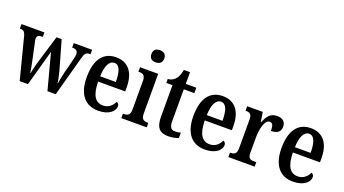

<svg xmlns="http://www.w3.org/2000/svg" viewBox="-60 -1325 3396 1898"><g transform="rotate(20 1638.0 -376.0)"><path d="M63 -436 175 0H262L367 -378L467 0H554L666 -411C683 -476 697 -489 730 -489H742V-536H549V-489H555C592 -489 610 -474 610 -440C610 -429 606 -407 602 -390L563 -236C550 -184 542 -141 537 -109H534C531 -138 518 -199 507 -237L423 -532H369L280 -238C268 -198 254 -142 249 -110H246C242 -141 229 -205 219 -253L187 -403C183 -418 179 -436 179 -447C179 -480 197 -489 231 -489H240V-536H-1V-489H1C35 -489 51 -479 63 -436Z M1002 10C1122 10 1173 -51 1173 -98C1173 -118 1161 -131 1146 -136C1126 -92 1089 -55 1029 -55C949 -55 907 -119 905 -261H1190V-306C1190 -464 1115 -548 993 -548C860 -548 784 -452 784 -264C784 -91 860 10 1002 10ZM1071 -317H906C909 -428 941 -490 995 -490C1050 -490 1071 -422 1071 -317Z M1374 -634C1411 -634 1442 -652 1442 -698C1442 -745 1411 -762 1374 -762C1335 -762 1307 -745 1307 -698C1307 -652 1335 -634 1374 -634ZM1244 0H1511V-47H1501C1463 -47 1437 -59 1437 -120V-536H1246V-489H1257C1293 -489 1319 -477 1319 -420V-117C1319 -59 1292 -47 1254 -47H1244Z M1739 10C1789 10 1828 -2 1846 -10V-66C1827 -61 1808 -58 1784 -58C1743 -58 1727 -85 1727 -151V-479H1838V-536H1727V-659H1662C1653 -609 1641 -581 1623 -561C1606 -539 1579 -523 1543 -520V-479H1608V-147C1608 -30 1653 10 1739 10Z M2124 10C2244 10 2295 -51 2295 -98C2295 -118 2283 -131 2268 -136C2248 -92 2211 -55 2151 -55C2071 -55 2029 -119 2027 -261H2312V-306C2312 -464 2237 -548 2115 -548C1982 -548 1906 -452 1906 -264C1906 -91 1982 10 2124 10ZM2193 -317H2028C2031 -428 2063 -490 2117 -490C2172 -490 2193 -422 2193 -317Z M2370 0H2647V-47H2622C2586 -47 2560 -55 2560 -114V-275C2560 -360 2583 -468 2635 -468C2668 -468 2677 -442 2677 -387C2743 -387 2777 -414 2777 -465C2777 -514 2749 -547 2686 -547C2616 -547 2583 -502 2557 -434H2553L2537 -536H2373V-489H2376C2414 -489 2440 -480 2440 -421V-119C2440 -56 2412 -47 2373 -47H2370Z M3051 10C3171 10 3222 -51 3222 -98C3222 -118 3210 -131 3195 -136C3175 -92 3138 -55 3078 -55C2998 -55 2956 -119 2954 -261H3239V-306C3239 -464 3164 -548 3042 -548C2909 -548 2833 -452 2833 -264C2833 -91 2909 10 3051 10ZM3120 -317H2955C2958 -428 2990 -490 3044 -490C3099 -490 3120 -422 3120 -317Z"/></g></svg>

Font: Noto Serif Devanagari Condensed SemiBold
Style: Regular
Weight: 600
Width: 3
Designer: Universal Thirst, Indian Type Foundry and the Monotype Design Team
Foundry: Monotype Imaging Inc.
Version: Version 2.004